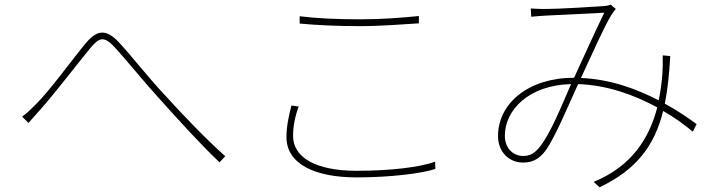

<svg xmlns="http://www.w3.org/2000/svg" viewBox="-20 -746 3040 815"><path d="M74 -251 101 -224C114 -240 137 -264 155 -285C214 -352 307 -473 361 -539C401 -587 420 -597 470 -542C516 -492 594 -395 662 -321C735 -240 832 -132 912 -57L936 -83C851 -158 738 -278 681 -341C612 -414 538 -509 486 -565C427 -629 388 -616 341 -559C284 -490 194 -365 134 -305C111 -282 94 -265 74 -251Z M1252 -677V-646C1328 -639 1412 -635 1508 -635C1597 -635 1692 -643 1758 -647V-678C1690 -671 1602 -664 1508 -664C1413 -664 1322 -668 1252 -677ZM1248 -294 1217 -298C1206 -255 1196 -210 1196 -164C1196 -50 1316 7 1494 7C1638 7 1772 -10 1828 -29L1827 -60C1765 -36 1635 -21 1494 -21C1318 -21 1224 -79 1224 -169C1224 -209 1232 -251 1248 -294Z M2825 -508 2793 -511C2794 -485 2793 -457 2792 -436C2789 -397 2784 -358 2776 -320C2682 -369 2569 -410 2446 -415C2493 -516 2546 -636 2575 -682C2583 -694 2588 -701 2594 -708L2573 -726C2564 -723 2555 -721 2542 -720C2504 -717 2348 -708 2300 -708C2280 -708 2257 -708 2233 -710L2235 -675C2257 -677 2279 -679 2302 -680C2348 -682 2505 -690 2545 -692C2507 -614 2460 -510 2417 -416C2225 -416 2094 -309 2094 -168C2094 -103 2139 -56 2200 -56C2235 -56 2265 -66 2296 -107C2337 -164 2394 -302 2434 -389C2557 -385 2673 -343 2770 -290C2736 -160 2663 -41 2500 26L2525 49C2682 -26 2758 -127 2795 -275C2844 -247 2886 -216 2921 -187L2937 -219C2901 -246 2855 -277 2802 -306C2814 -366 2821 -432 2825 -508ZM2404 -389C2365 -300 2316 -176 2269 -120C2246 -92 2226 -84 2200 -84C2161 -84 2123 -114 2123 -170C2123 -279 2225 -385 2404 -389Z"/></svg>

Font: Harano Aji Gothic TW ExtraLight
Style: Regular
Weight: 250
Foundry: Masamichi Hosoda
Version: HaranoAjiGothicTW-ExtraLight version 20230610;ttx 4.39.4